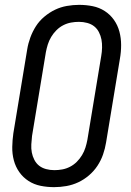

<svg xmlns="http://www.w3.org/2000/svg" viewBox="-20 -763 540 791"><path d="M203 8Q174 8 147 2.5Q120 -3 97.5 -17.5Q75 -32 59.5 -54Q44 -76 37 -102.5Q30 -129 30.5 -157.5Q31 -186 35 -214L92 -559Q96 -584 105 -608.5Q114 -633 128 -655Q142 -677 163 -694.5Q184 -712 207 -723Q230 -734 255.5 -738.5Q281 -743 306 -743Q335 -743 362 -737.5Q389 -732 411.5 -717.5Q434 -703 449.5 -681Q465 -659 472 -632.5Q479 -606 479 -577.5Q479 -549 474 -521L417 -176Q413 -151 404.5 -126.5Q396 -102 381.5 -80Q367 -58 346.5 -40.5Q326 -23 302.5 -12Q279 -1 253.5 3.5Q228 8 203 8ZM204 -62Q220 -62 236.5 -65Q253 -68 268.5 -76Q284 -84 296.5 -96.5Q309 -109 318 -124Q327 -139 332 -155Q337 -171 340 -187L397 -532Q400 -549 400.5 -566.5Q401 -584 398 -600Q395 -616 387.5 -630.5Q380 -645 368 -654.5Q356 -664 339.5 -668.5Q323 -673 305 -673Q289 -673 272.5 -670Q256 -667 240.5 -659Q225 -651 212.5 -638.5Q200 -626 191 -611Q182 -596 177 -580Q172 -564 169 -548L112 -203Q110 -186 109 -168.5Q108 -151 111 -135Q114 -119 121.5 -104.5Q129 -90 141 -80.5Q153 -71 169.5 -66.5Q186 -62 204 -62Z"/></svg>

Font: Iosevka Oblique
Style: Regular
Weight: 400
Italic angle: -9°
Monospace: yes
Designer: Belleve Invis
Foundry: Belleve Invis
Version: Version 32.5.0; ttfautohint (v1.8.4)